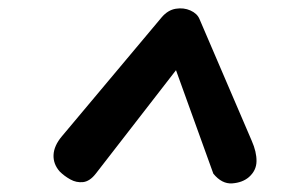

<svg xmlns="http://www.w3.org/2000/svg" viewBox="-20 -728 714 450"><path d="M204.5 -321Q190.5 -303 174.8 -301.2Q159 -299.5 144.8 -307.5Q130.5 -315.5 120 -326Q104.5 -343.5 105.5 -365Q106.5 -386.5 125 -408.5L359 -687.5Q373.5 -704.5 392 -707.5Q410.5 -710.5 426.2 -703.5Q442 -696.5 447.5 -683.5L570 -398Q581.5 -372 581.2 -350.2Q581 -328.5 563.5 -313Q548.5 -300 524.2 -298.2Q500 -296.5 480 -321L392.5 -563.5Z"/></svg>

Font: Edu QLD Hand
Style: Regular
Weight: 400
Designer: Tina and Corey Anderson, Eben Sorkin
Foundry: Sorkin Type Co.
Version: Version 2.000